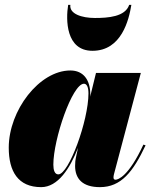

<svg xmlns="http://www.w3.org/2000/svg" viewBox="-20 -760 619 790"><path d="M269.5 -740H260.5C250.5 -679 250.5 -551 360.5 -551C480.5 -551 510.5 -679 520.5 -740H511.5C495.5 -691 424.5 -686 370.5 -686C316.5 -686 264.5 -703 269.5 -740ZM351.5 -371C351.5 -431 323.5 -470 269.5 -470C141.5 -470 16 -305.5 16 -152.5C16 -55 54 10 149.5 10C218 10 268 -66.5 301 -152L292 -110C290.5 -103 289 -93 289 -77.5C289 -24.5 319.5 10 391 10C478.5 10 527.5 -53 579 -162L570 -165C509.5 -34.5 466 -20.5 455 -20.5C450 -20.5 447 -24 447 -29C447 -33.5 447.5 -38 449 -43.5L559.5 -460H375L351 -362C351 -365.5 351.5 -368.5 351.5 -371ZM344 -376C344 -263 263 -42.5 220 -42.5C205 -42.5 199.5 -60 199.5 -82.5C199.5 -187.5 277.5 -415.5 325.5 -415.5C336.5 -415.5 344 -402.5 344 -376Z"/></svg>

Font: Bodoni* 24pt Fatface
Style: Italic
Weight: 900
Italic angle: -13°
Version: Version 2.3